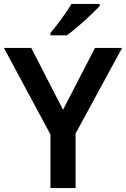

<svg xmlns="http://www.w3.org/2000/svg" viewBox="-20 -958 642 978"><path d="M488 -928V-938H344C318 -893 268 -827 237 -790V-778H320C370 -813 455 -891 488 -928ZM301 -399 139 -714H0L237 -273V0H365V-278L602 -714H464Z"/></svg>

Font: Noto Sans Gunjala Gondi Semibold
Style: Regular
Weight: 400
Designer: Ek Type
Foundry: Ek Type
Version: Version 1.004